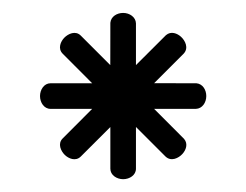

<svg xmlns="http://www.w3.org/2000/svg" viewBox="-20 -771 381 297"><path d="M190.3 -734.9C190 -744.5 180.6 -751 170.5 -751C160.9 -751 151.6 -745.5 150.7 -735.7C150.6 -733.2 150.6 -708.8 150.6 -670.3C125.5 -695.4 105 -715.9 105 -715.9C96.8 -724.2 85.4 -718.7 79.5 -712.7C73.8 -706.9 69 -695.9 77 -687.9L122.6 -642.2C87 -642.2 58.1 -642.2 58.1 -642.2C48.3 -642.2 41.9 -632.4 41.9 -622.4C41.9 -612.4 48.2 -602.6 58.1 -602.6H122.6C97.5 -577.4 77 -556.9 77 -556.9C68.7 -548.7 74.2 -537.3 80.2 -531.4C86 -525.7 97 -520.9 105 -528.9L150.7 -574.5C150.7 -538.9 150.7 -510 150.7 -510C150.7 -500.2 160.5 -493.8 170.5 -493.8C180.5 -493.8 190.3 -500.1 190.3 -510V-574.6L236 -528.9C244.8 -520.5 256.4 -526.5 262.2 -532.9C267.4 -538.6 271.5 -548.3 264.7 -556.2C262.8 -558.2 245.7 -575.3 218.4 -602.6H283C292.8 -602.9 299.1 -612.3 299.1 -622.4C299.1 -632 293.6 -641.3 283.8 -642.2C281.3 -642.3 256.9 -642.3 218.4 -642.3L264 -687.9C272.4 -696.7 266.4 -708.3 260 -714.1C254.3 -719.3 244.6 -723.4 236.7 -716.6C234.7 -714.7 217.6 -697.6 190.3 -670.3Z"/></svg>

Font: Hi.
Style: Bold
Weight: 400
Designer: Mew Too, Robert Jablonski
Foundry: Cannot Into Space Fonts
Version: Version 1.996